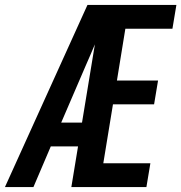

<svg xmlns="http://www.w3.org/2000/svg" viewBox="-39 -755 732 775"><path d="M-19 0 314 -735H673L657 -639H467L433 -430H599L583 -334H417L378 -96H568L552 0H249L276 -164H166L96 0ZM208 -260H292L344 -576Q335 -554 325.5 -532.5Q316 -511 307 -490Z"/></svg>

Font: Iosevka Custom
Style: Bold Italic
Weight: 700
Italic angle: -9°
Designer: Belleve Invis
Foundry: Belleve Invis
Version: Version 30.3.1; ttfautohint (v1.8.3)